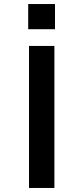

<svg xmlns="http://www.w3.org/2000/svg" viewBox="-20 -933 414 953"><path d="M124 0V-705H250V0ZM120 -788V-913H253V-788Z"/></svg>

Font: Nunito Sans 7pt Expanded SemiBold
Style: Regular
Weight: 600
Width: 7
Designer: Vernon Adams
Foundry: Vernon Adams
Version: Version 3.101;gftools[0.9.27]